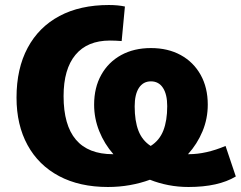

<svg xmlns="http://www.w3.org/2000/svg" viewBox="-20 -736 962 767"><path d="M411 11Q298 11 216 -32.5Q134 -76 90 -156.5Q46 -237 46 -346Q46 -462 90.5 -545Q135 -628 217.5 -672Q300 -716 415 -716Q451 -716 479 -710L466 -572Q453 -573 441.5 -573.5Q430 -574 419 -574Q329 -574 281.5 -517Q234 -460 234 -352Q234 -120 431 -120H433Q397 -161 376.5 -212Q356 -263 356 -318Q356 -386 384.5 -437Q413 -488 464 -516Q515 -544 583 -544Q651 -544 702 -516Q753 -488 781.5 -437Q810 -386 810 -318Q810 -262 789 -211.5Q768 -161 731 -120H734Q803 -120 881 -153L922 -31Q852 11 733 11Q692 11 653 3.5Q614 -4 579 -18Q541 -4 498.5 3.5Q456 11 411 11ZM518 -311Q518 -253 533 -214Q548 -175 582 -153Q617 -175 632.5 -214.5Q648 -254 648 -312Q648 -359 631 -385Q614 -411 583 -411Q552 -411 535 -385Q518 -359 518 -311Z"/></svg>

Font: Mulish Black
Style: Regular
Weight: 900
Designer: Vernon Adams
Foundry: Vernon Adams
Version: Version 3.603; ttfautohint (v1.8.3)